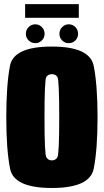

<svg xmlns="http://www.w3.org/2000/svg" viewBox="-20 -908 504 932"><path d="M231.5 4.5Q416 4.5 434.8 -88.8Q453.5 -182 453.5 -338Q453.5 -495 434.8 -588.5Q416 -682 231.5 -682Q46.5 -682 28.5 -588.8Q10.5 -495.5 10.5 -338Q10.5 -182 29 -88.8Q47.5 4.5 231.5 4.5ZM231.5 -129.5Q213.5 -129.5 204.8 -145Q196 -160.5 196 -338Q196 -520.5 204.8 -534.2Q213.5 -548 231.5 -548Q250 -548 258.8 -534.2Q267.5 -520.5 267.5 -338Q267.5 -160.5 258.8 -145Q250 -129.5 231.5 -129.5ZM151.5 -698.5Q170 -698.5 183.2 -711.8Q196.5 -725 196.5 -744Q196.5 -763 183.2 -776.5Q170 -790 151.5 -790Q132.5 -790 119 -776.5Q105.5 -763 105.5 -744Q105.5 -725 119 -711.8Q132.5 -698.5 151.5 -698.5ZM313.5 -698.5Q333 -698.5 346 -711.8Q359 -725 359 -744Q359 -763 346 -776.5Q333 -790 313.5 -790Q295 -790 281.8 -776.5Q268.5 -763 268.5 -744Q268.5 -725 281.5 -711.8Q294.5 -698.5 313.5 -698.5ZM102 -821.5H362.5V-888H102Z"/></svg>

Font: Anybody ExtraCondensed Black
Style: Regular
Weight: 900
Width: 2
Version: Version 1.113;gftools[0.9.25]